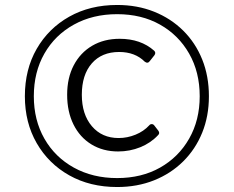

<svg xmlns="http://www.w3.org/2000/svg" viewBox="-20 -817 940 772"><path d="M451 -65Q342 -65 258.5 -112Q175 -159 127.5 -241.5Q80 -324 80 -430Q80 -538 127.5 -620.5Q175 -703 258.5 -750Q342 -797 451 -797Q532 -797 599.5 -770Q667 -743 716.5 -694Q766 -645 793 -578Q820 -511 820 -430Q820 -350 793 -283.5Q766 -217 716.5 -168Q667 -119 599.5 -92Q532 -65 451 -65ZM451 -101Q549 -101 623.5 -143Q698 -185 740.5 -259.5Q783 -334 783 -430Q783 -527 740.5 -601.5Q698 -676 623.5 -718Q549 -760 451 -760Q353 -760 277 -718Q201 -676 158.5 -601.5Q116 -527 116 -430Q116 -334 158.5 -259.5Q201 -185 277 -143Q353 -101 451 -101ZM582 -571Q574 -560 562 -569Q523 -608 459 -608Q389 -608 349 -562Q309 -516 309 -436Q309 -357 349.5 -309.5Q390 -262 457 -262Q492 -262 525 -275.5Q558 -289 580 -313Q584 -318 590 -318Q596 -318 600 -313L617 -291Q624 -281 615 -273Q586 -242 544 -225Q502 -208 455 -208Q394 -208 347.5 -236.5Q301 -265 275.5 -316.5Q250 -368 250 -436Q250 -504 276.5 -554.5Q303 -605 350.5 -633Q398 -661 461 -661Q546 -661 600 -613Q608 -605 601 -595Z"/></svg>

Font: Gowun Dodum
Style: Regular
Weight: 400
Designer: Yanghee Ryu
Foundry: Yanghee Ryu
Version: Version 2.000